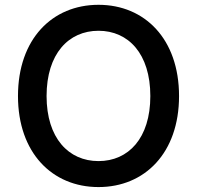

<svg xmlns="http://www.w3.org/2000/svg" viewBox="-20 -757 807 787"><path d="M383.8 9.8C573.2 9.8 713.9 -129.9 713.9 -363.3C713.9 -597.2 573.2 -737.3 383.8 -737.3C194.3 -737.3 53.7 -597.2 53.7 -363.3C53.7 -130.4 194.3 9.8 383.8 9.8ZM383.8 -96.7C261.2 -96.7 170.9 -190.9 170.9 -363.3C170.9 -536.6 261.2 -630.9 383.8 -630.9C506.3 -630.9 596.2 -536.6 596.2 -363.3C596.2 -190.4 506.3 -96.7 383.8 -96.7Z"/></svg>

Font: Raveo Medium
Style: Regular
Weight: 500
Designer: Jakub Foglar, Rasmus Andersson (Inter)
Foundry: Jakubfoglar.com
Version: Version 1.100;Glyphs 3.2.3 (3260)